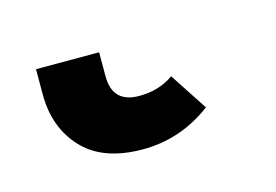

<svg xmlns="http://www.w3.org/2000/svg" viewBox="-39 -24 409 285"><g transform="rotate(-15 165.5 119.0)"><path d="M153 197Q92 197 61 164Q30 131 30 80V41H127V78Q127 119 168 119Q199 119 221 103L259 161Q211 197 153 197Z"/></g></svg>

Font: Trujillo Medium
Style: Regular
Weight: 500
Designer: Fira Sans original fonts by bBox Type GmbH, Carrois Corporate GbR, & Edenspiekermann AG / Changes by Cristiano Sobral
Foundry: Fira Sans original fonts by bBox Type GmbH, Carrois Corporate GbR, & Edenspiekermann AG / Changes by Cristiano Sobral
Version: Version 4.301;October 17, 2021;FontCreator 14.0.0.2814 64-bi